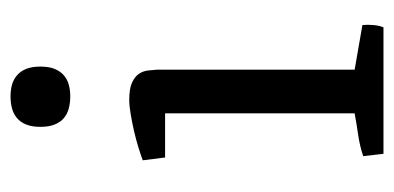

<svg xmlns="http://www.w3.org/2000/svg" viewBox="-210 -531 741 361"><g transform="rotate(-90 160.5 -350.5)"><path d="M159.7 -588.9Q147.9 -588.9 137.5 -591.6Q127 -594.2 119.1 -600.8Q111.3 -607.4 106.9 -618.2Q102.5 -628.9 102.5 -645Q102.5 -661.1 106.9 -671.9Q111.3 -682.6 119.1 -689.2Q127 -695.8 137.5 -698.5Q147.9 -701.2 159.7 -701.2Q171.4 -701.2 181.4 -698.5Q191.4 -695.8 199.2 -689.2Q207 -682.6 211.4 -671.9Q215.8 -661.1 215.8 -645Q215.8 -628.9 211.4 -618.2Q207 -607.4 199.2 -600.8Q191.4 -594.2 181.4 -591.6Q171.4 -588.9 159.7 -588.9ZM47.4 -38.1Q65.9 -44.4 87.6 -47.6Q109.4 -50.8 127.9 -54.2V-410.6H44.9L39.6 -452.6Q48.8 -456.1 63.7 -460.7Q78.6 -465.3 94.7 -469Q110.8 -472.7 126.5 -475.3Q142.1 -478 153.3 -478Q174.3 -478 185.8 -472.7Q197.3 -467.3 202.4 -459.5Q207.5 -451.7 208.5 -442.4Q209.5 -433.1 210 -425.8V-54.2L293.9 -39.6Q294.9 -29.8 293.9 -19Q293 -8.3 289.6 0H51.8Z"/></g></svg>

Font: Fjord
Style: One
Weight: 400
Designer: Viktoriya Grabowska
Foundry: Viktoriya Grabowska
Version: Version 1.002